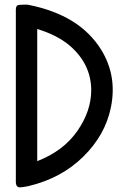

<svg xmlns="http://www.w3.org/2000/svg" viewBox="-20 -802 533 823"><path d="M139.6 -677.7V-111.3Q252 -154.8 311.5 -240.5Q371.1 -326.2 371.1 -416Q370.1 -527.8 279.3 -606Q226.1 -651.4 139.6 -677.7ZM102.5 -781.2Q320.8 -737.8 413.1 -589.8Q483.4 -476.6 455.1 -340.3Q430.7 -222.7 336.9 -130.4Q243.7 -38.6 104.5 -4.9Q86.4 -0.5 67.1 1Q47.9 2.4 47.9 -22.9V-761.2Q47.9 -779.8 61.5 -781Q75.2 -782.2 86.7 -782.2Q98.1 -782.2 102.5 -781.2Z"/></svg>

Font: Tonyukuk
Style: Regular
Weight: 400
Designer: facebook.com/biligbitig
Foundry: facebook.com/biligbitig
Version: Version 1.0